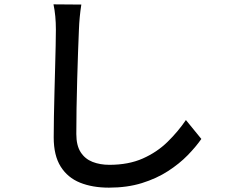

<svg xmlns="http://www.w3.org/2000/svg" viewBox="-20 -806 1040 883"><path d="M354 -785Q345 -727 343 -670Q341 -628 339 -568Q337 -508 335 -440Q333 -372 332 -307Q331 -242 331 -190Q331 -137 351 -106Q371 -75 405.5 -61.5Q440 -48 483 -48Q571 -48 636.5 -77Q702 -106 750.5 -153.5Q799 -201 835 -254L906 -167Q881 -131 843 -92Q805 -53 752.5 -19Q700 15 632.5 36Q565 57 481 57Q405 57 348 34Q291 11 259 -40Q227 -91 227 -174Q227 -217 228 -270.5Q229 -324 230.5 -382Q232 -440 233.5 -495Q235 -550 236 -595.5Q237 -641 237 -670Q237 -734 226 -786Z"/></svg>

Font: Source Han Sans SC Medium
Style: Regular
Weight: 500
Designer: Ryoko NISHIZUKA 西塚涼子 (kana, bopomofo & ideographs); Paul D. Hunt (Latin, Greek & Cyrillic); Sandoll Communications 산돌커뮤니
Foundry: Adobe
Version: Version 2.004;hotconv 1.0.118;makeotfexe 2.5.65603